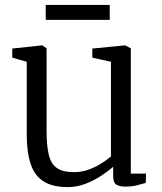

<svg xmlns="http://www.w3.org/2000/svg" viewBox="-20 -752 662 783"><path d="M491.5 9Q467.5 9 454.5 0.8Q441.5 -7.5 441.5 -33V-72Q421.5 -54 392 -34.8Q362.5 -15.5 327.8 -2.2Q293 11 257 11Q195.5 11 158.8 -11.5Q122 -34 105.5 -82Q89 -130 89 -206V-500L30 -517V-554L151 -567H152L170 -555V-218Q170 -158.5 178.8 -121.5Q187.5 -84.5 211.5 -67.2Q235.5 -50 282 -50Q313.5 -50 342 -60.5Q370.5 -71 393.8 -85.8Q417 -100.5 432.5 -114V-500L356.5 -517V-554L489.5 -567H490.5L513.5 -555V-44H575.5L574.5 -6Q558 -1.5 538 3.8Q518 9 491.5 9ZM427.5 -732V-671H166.5V-732Z"/></svg>

Font: Merriweather 7pt Light
Style: Regular
Weight: 300
Designer: Eben Sorkin
Foundry: Eben Sorkin
Version: Version 2.200;gftools[0.9.31]